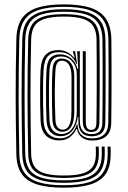

<svg xmlns="http://www.w3.org/2000/svg" viewBox="-20 -743 590 888"><path d="M275.1 125Q197.5 125 149.5 109.2Q101.4 93.5 78.9 59.2Q56.4 24.9 55.6 -30.5Q54.1 -102.4 53.4 -165.7Q52.6 -228.9 52.5 -290.5Q52.4 -352.1 53.1 -418.1Q53.8 -484.1 55.6 -561.3Q56.8 -619 79.4 -654.5Q102 -689.9 150 -706.3Q198 -722.7 275.1 -722.7Q352.4 -722.7 400.5 -706.3Q448.5 -689.9 471.2 -654.3Q494 -618.7 495 -561Q495.7 -498.1 495.8 -446.6Q495.9 -395.1 495.8 -350.1Q495.7 -305 495.4 -262.1Q495 -219.3 494.4 -173.7Q493.6 -132.8 470.7 -112.6Q447.7 -92.3 401.4 -93.2Q377.5 -93.6 359.1 -107.2Q340.8 -120.8 336.1 -146.2H333.1Q323.1 -123.9 303 -108.7Q282.8 -93.6 254.4 -93.6Q215.6 -93.6 193 -115.6Q170.4 -137.5 167.8 -183.5Q166.4 -214.9 165.7 -257.1Q165 -299.3 165.6 -342.7Q166.1 -386 167.8 -420.3Q170.7 -469.2 191.7 -490.3Q212.7 -511.4 249.8 -511.4Q271.3 -511.4 289.2 -502.7Q307 -494.1 322.5 -476.5H325.9L317.6 -501V-506.3H327.3L336.5 -447.7H333Q322.3 -473.6 302.7 -487.6Q283 -501.6 254.4 -501.6Q218.5 -501.6 201.3 -482.6Q184.1 -463.5 181.5 -419.5Q179.5 -382.6 179.1 -339.1Q178.7 -295.6 179.4 -254.7Q180.2 -213.7 181.5 -184.5Q183.8 -143.1 204.3 -123.2Q224.8 -103.3 258.6 -103.3Q287.3 -103.3 307.6 -122.3Q328 -141.3 335.3 -167.5H338.7Q339.5 -135.4 356.9 -119.4Q374.4 -103.4 401.4 -103Q440.8 -102.3 460.4 -120.1Q480 -137.8 480.7 -174Q481.3 -219.6 481.7 -262.3Q482 -304.9 482.1 -349.9Q482.2 -394.8 482.1 -446.3Q482 -497.8 481.3 -560.7Q480.5 -614.3 459.6 -647.6Q438.7 -680.8 393.7 -696.2Q348.7 -711.5 275.1 -711.5Q201.8 -711.5 157 -696.2Q112.2 -680.9 91.3 -647.8Q70.5 -614.7 69.3 -561.1Q67.5 -484 66.8 -418Q66.1 -352.1 66.2 -290.6Q66.3 -229.2 67.1 -165.9Q67.8 -102.7 69.3 -30.8Q70.1 20.5 90.8 52.4Q111.5 84.4 156.6 99.1Q201.6 113.7 275.1 113.7Q347.9 113.7 392.4 99.6Q436.9 85.4 457.2 54.2Q477.6 23 478.2 -27.8Q478.4 -36 478.2 -45.6Q478 -55.2 477.6 -64.9H491.3Q491.7 -55.2 491.9 -45.6Q492.1 -36.1 491.9 -27.4Q491.3 27.7 468.9 61.2Q446.6 94.7 399 109.8Q351.4 125 275.1 125ZM275.1 102.5Q205.5 102.5 163.5 88.8Q121.6 75.1 102.7 45.7Q83.8 16.2 83 -31.1Q81.5 -102.9 80.8 -166Q80 -229.2 79.9 -290.6Q79.8 -352.1 80.5 -417.9Q81.2 -483.7 83 -560.8Q84 -610.4 103 -641Q122 -671.7 164 -686Q205.9 -700.3 275.1 -700.3Q344.6 -700.3 386.6 -685.9Q428.6 -671.6 447.7 -640.8Q466.9 -609.9 467.6 -560.3Q468.3 -497.7 468.4 -446.4Q468.5 -395.1 468.4 -350.2Q468.3 -305.3 468 -262.6Q467.6 -219.9 467 -174.4Q466.6 -143 450.3 -127.7Q434 -112.3 401.4 -112.8Q370.4 -113.2 356.1 -131.7Q341.8 -150.2 342.4 -182.5L342.8 -201.4H339.5Q336.1 -176 326 -156.1Q316 -136.1 299.4 -124.6Q282.8 -113.1 259.7 -113.1Q232.2 -113.1 214.8 -130.8Q197.4 -148.4 195.2 -185.4Q193.9 -214.4 193.1 -255Q192.4 -295.7 192.8 -339Q193.2 -382.3 195.2 -418.8Q197.3 -457.9 212.8 -474.9Q228.3 -491.8 256.8 -491.8Q286.2 -491.8 308.8 -473.1Q331.3 -454.4 338.3 -424.4H341.7L336.7 -506.3H349.2V-185.1Q349.2 -123.8 401.4 -122.8Q427.3 -122.1 440.1 -135.1Q452.9 -148.1 453.3 -174.7Q453.9 -220 454.3 -262.6Q454.6 -305.3 454.7 -350Q454.8 -394.8 454.7 -446.1Q454.6 -497.4 453.9 -560Q453.2 -605.6 435.8 -633.9Q418.5 -662.2 379.5 -675.5Q340.5 -688.8 275.1 -688.8Q209.7 -688.8 171 -675.7Q132.2 -662.5 114.9 -634.3Q97.7 -606 96.7 -560.5Q94.9 -483.5 94.2 -417.8Q93.5 -352.1 93.6 -290.8Q93.7 -229.4 94.5 -166.3Q95.2 -103.2 96.7 -31.4Q97.5 11.8 114.6 38.8Q131.7 65.9 170.6 78.5Q209.5 91.1 275.1 91.1Q340.2 91.1 378.4 78.9Q416.6 66.7 433.5 40.4Q450.4 14.1 450.8 -28.2Q451 -36 450.8 -45.5Q450.6 -54.9 450.2 -64.9H463.9Q464.3 -54.9 464.5 -45.5Q464.7 -36 464.5 -28Q464.1 18.5 445.4 47.3Q426.7 76.2 385.4 89.4Q344.1 102.5 275.1 102.5ZM275.1 79.9Q213.3 79.9 177.5 68.3Q141.6 56.7 126.3 32Q110.9 7.4 110.4 -31.4Q108.9 -103.3 108.2 -166.4Q107.4 -229.4 107.3 -290.8Q107.2 -352.1 107.9 -417.7Q108.6 -483.4 110.4 -560.2Q111.4 -601.4 126.8 -627.4Q142.3 -653.3 177.9 -665.5Q213.6 -677.6 275.1 -677.6Q336.7 -677.6 372.6 -665.4Q408.4 -653.2 424 -627.2Q439.5 -601.2 440.2 -559.9Q440.9 -497.3 441 -446.1Q441.1 -394.8 441 -350.2Q440.9 -305.5 440.6 -262.9Q440.2 -220.3 439.6 -175.1Q439.2 -153.3 429.9 -142.7Q420.5 -132.1 401.4 -132.5Q381.4 -133 372.1 -145.4Q362.9 -157.9 362.9 -184.9V-506.3H376.6V-184.9Q376.6 -162 382.2 -152.4Q387.8 -142.7 401.4 -142.3Q414.2 -141.9 419.9 -149.7Q425.6 -157.5 425.9 -175.4Q426.5 -220.7 426.9 -263.1Q427.2 -305.6 427.3 -350.2Q427.4 -394.8 427.3 -445.9Q427.2 -497 426.5 -559.5Q426.1 -596.7 412.3 -620.3Q398.6 -644 365.7 -655.2Q332.9 -666.4 275.1 -666.4Q217.4 -666.4 184.8 -655.2Q152.2 -644.1 138.5 -620.5Q124.8 -597 124.1 -560Q122.3 -483.2 121.6 -417.5Q120.9 -351.9 121 -290.7Q121.1 -229.5 121.9 -166.5Q122.6 -103.6 124.1 -31.7Q124.6 -5.9 131.9 13Q139.2 32 156.3 44.3Q173.4 56.6 202.5 62.7Q231.5 68.7 275.1 68.7Q318.4 68.7 347 62.9Q375.5 57 392.1 45.1Q408.7 33.2 415.8 14.9Q423 -3.5 423.4 -28.7Q423.6 -36.2 423.4 -45.5Q423.2 -54.7 422.8 -64.9H436.5Q436.9 -54.9 437.1 -45.6Q437.3 -36.2 437.1 -28.5Q436.7 9.5 421.7 33.4Q406.7 57.3 371.6 68.6Q336.4 79.9 275.1 79.9ZM264.1 -123.1Q286.5 -123.1 302.4 -136.5Q318.2 -149.8 326.7 -173.6Q335.1 -197.3 335.1 -228.8V-396.4Q335.1 -434.1 314.5 -458Q293.9 -481.8 261.5 -481.8Q235.7 -481.8 223.3 -467.1Q211 -452.4 208.9 -418Q206.9 -381.4 206.5 -338.4Q206.1 -295.3 206.8 -255.1Q207.6 -214.9 208.9 -186.3Q210.6 -153.9 226 -138.5Q241.4 -123.1 264.1 -123.1ZM266.9 -133.6Q249.6 -133.6 236.8 -146.6Q224 -159.6 222.6 -187Q221.3 -215.4 220.5 -255.5Q219.8 -295.6 220.2 -338.4Q220.6 -381.1 222.6 -417.1Q223.9 -439 229.6 -450.9Q235.3 -462.8 244.4 -467.4Q253.5 -472 264.6 -472Q283.5 -472 296.6 -462.6Q309.7 -453.2 316.6 -434.9Q323.5 -416.7 323.5 -390.3V-228.5Q323.5 -196.5 317.1 -175.4Q310.7 -154.2 298.1 -143.9Q285.6 -133.6 266.9 -133.6ZM269.4 -143.4Q282.9 -143.4 292 -152.1Q301.1 -160.8 305.8 -179.5Q310.5 -198.3 310.5 -228.4L310.8 -387.8Q310.8 -424.8 298.9 -443.5Q287 -462.3 266.6 -462.3Q251.8 -462.3 244.8 -451.6Q237.9 -440.9 236.3 -416.3Q234.3 -380.6 233.7 -338.1Q233.2 -295.7 234.1 -256Q234.9 -216.2 236.3 -188Q237.4 -164.1 247.2 -153.7Q256.9 -143.4 269.4 -143.4Z"/></svg>

Font: Big Shoulders Inline Text Thin
Style: Regular
Weight: 100
Designer: Patric King
Foundry: XO Type Co
Version: Version 2.002